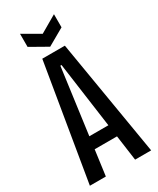

<svg xmlns="http://www.w3.org/2000/svg" viewBox="-208 -884 779 947"><g transform="rotate(-30 181.0 -410.5)"><path d="M116.7 -660H245.3L355.7 0H264.3L183.3 -585.7H176.7L97.7 0H6.7ZM89.3 -212.7H268.3V-144H89.3ZM83 -746.7 180 -691.7 276.3 -746.7V-821.3L180 -765.3L83 -821.3Z"/></g></svg>

Font: Bricolage Grotesque 96pt Condensed ExBd
Style: Regular
Weight: 800
Width: 3
Designer: Mathieu Triay
Foundry: Atelier Triay
Version: Version 1.001;Glyphs 3.2 (3207)